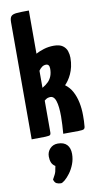

<svg xmlns="http://www.w3.org/2000/svg" viewBox="-108 -782 578 1108"><g transform="rotate(-10 180.5 -228.0)"><path d="M33 0V-686Q33 -711 42 -721Q51 -731 75.5 -733Q100 -735 146 -735V-482Q166 -493 193.5 -501.5Q221 -510 252 -510Q286 -510 304 -497Q322 -484 328.5 -464.5Q335 -445 335 -425Q335 -397 329.5 -373Q324 -349 315 -330Q306 -311 296 -297Q286 -283 277 -274Q303 -255 318.5 -226Q334 -197 341.5 -161Q349 -125 349 -85Q349 -69 348.5 -51.5Q348 -34 346 -17Q345 -9 339 -5Q333 -1 307 -0.5Q281 0 218 0Q220 -26 221.5 -51.5Q223 -77 223 -101Q223 -130 220.5 -153Q218 -176 212.5 -192.5Q207 -209 197.5 -216.5Q188 -224 173 -221Q165 -220 159 -216.5Q153 -213 149.5 -210Q146 -207 146 -207V-20Q146 -10 141.5 -6Q137 -2 113.5 -1Q90 0 33 0ZM146 -282Q167 -294 181 -308Q195 -322 202 -340.5Q209 -359 209 -383Q209 -410 189 -410Q176 -410 165.5 -402.5Q155 -395 146 -382ZM156 279Q141 279 130 273.5Q119 268 114 250Q131 221 134.5 207.5Q138 194 141 175Q125 165 119 150Q113 135 113 115Q113 88 131 69Q149 50 177 50Q212 50 230 69Q248 88 248 123Q248 154 237 182.5Q226 211 210 232.5Q194 254 179 266.5Q164 279 156 279Z"/></g></svg>

Font: Yanone Kaffeesatz ExtraLight
Style: Bold
Weight: 700
Version: Version 2.003